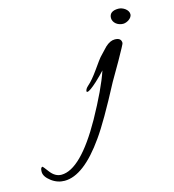

<svg xmlns="http://www.w3.org/2000/svg" viewBox="-360 -490 702 775"><g transform="rotate(-15 -9.5 -102.5)"><path d="M246 -376C246 -395 223 -410 204 -410C179 -410 166 -400 166 -381C166 -362 185 -346 208 -346C224 -346 246 -360 246 -376ZM185 -272C185 -287 176 -294 158 -294C145 -294 132 -288 118 -275L85 -240C82 -237 71 -222 52 -195C35 -171 20 -153 7 -142C-2 -134 -6 -127 -6 -121C-6 -119 -5 -118 -3 -118C4 -118 18 -128 40 -148C57 -164 70 -177 78 -186C62 -138 33 -77 -8 -3C-76 118 -137 178 -190 178C-208 178 -223 169 -236 152C-249 135 -255 127 -256 127C-262 127 -265 133 -265 146C-265 160 -256 173 -239 186C-222 199 -203 205 -184 205C-131 205 -74 162 -13 75C15 36 55 -33 106 -130L150 -206C173 -247 185 -269 185 -272Z"/></g></svg>

Font: AlexBrush
Style: Regular
Weight: 400
Designer: Robert E. Leuschke
Foundry: Robert E. Leuschke
Version: Version 1.001